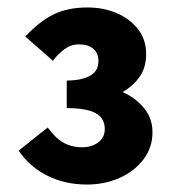

<svg xmlns="http://www.w3.org/2000/svg" viewBox="-20 -907 472 515"><path d="M213 -412Q155 -412 107.5 -435.5Q60 -459 30 -503L108 -565Q128 -537 150 -524.5Q172 -512 200 -512Q226 -512 243.5 -525Q261 -538 261 -561Q261 -590 236.5 -603.5Q212 -617 159 -617V-691Q198 -691 221 -703.5Q244 -716 244 -743Q244 -765 230 -776.5Q216 -788 192 -788Q171 -788 153.5 -775.5Q136 -763 122 -744L48 -809Q86 -850 124 -868.5Q162 -887 215 -887Q257 -887 292.5 -872Q328 -857 350 -829Q372 -801 372 -762Q372 -727 355.5 -702.5Q339 -678 309 -660Q343 -645 366 -617.5Q389 -590 389 -552Q389 -511 364.5 -479Q340 -447 300 -429.5Q260 -412 213 -412Z"/></svg>

Font: Noto Sans SC Black
Style: Regular
Weight: 900
Designer: Ryoko NISHIZUKA  (kana, bopomofo & ideographs); Paul D. Hunt (Latin, Greek & Cyrillic); Sandoll Communications , Soo-you
Foundry: Adobe
Version: Version 2.004-H2;hotconv 1.0.118;makeotfexe 2.5.65603